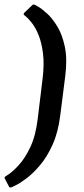

<svg xmlns="http://www.w3.org/2000/svg" viewBox="-42 -669 364 835"><path d="M220 -167Q211 -94 187 -40.5Q163 13 132.5 49Q102 85 73.5 106.5Q45 128 26 137Q7 146 7 146H-1L-22 106L-21 100Q-21 100 -3 88Q15 76 41 47.5Q67 19 90 -29.5Q113 -78 122 -152L143 -325Q151 -389 145 -436.5Q139 -484 126 -516Q113 -548 97.5 -568Q82 -588 71.5 -596.5Q61 -605 61 -605L62 -612L101 -649H108Q108 -649 124 -640Q140 -631 163 -610Q186 -589 207.5 -553.5Q229 -518 240 -465.5Q251 -413 242 -340Z"/></svg>

Font: Alegreya SemiBold
Style: Italic
Weight: 600
Italic angle: -7°
Designer: Juan Pablo del Peral
Foundry: Huerta Tipografica
Version: Version 2.009